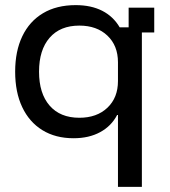

<svg xmlns="http://www.w3.org/2000/svg" viewBox="-20 -530 663 750"><path d="M440.8 200V-80.8H437.5Q415 -37.5 371.2 -13.8Q327.5 10 267.5 10Q196.7 10 145.4 -21.7Q94.2 -53.3 66.7 -111.7Q39.2 -170 39.2 -250Q39.2 -330 67.1 -388.3Q95 -446.7 147.9 -478.3Q200.8 -510 275.8 -510Q335.8 -510 379.2 -487.9Q422.5 -465.8 447.5 -423.3H482.5V-500H582.5V-403.3H534.2V200ZM290 -70Q358.3 -70 399.6 -109.2Q440.8 -148.3 440.8 -213.3V-286.7Q440.8 -351.7 399.6 -390.8Q358.3 -430 290 -430Q215 -430 173.8 -382.5Q132.5 -335 132.5 -250Q132.5 -165 173.8 -117.5Q215 -70 290 -70Z"/></svg>

Font: Funnel Display
Style: Regular
Weight: 400
Designer: NORD ID, Kristian Moeller
Foundry: Dicotype
Version: Version 1.000